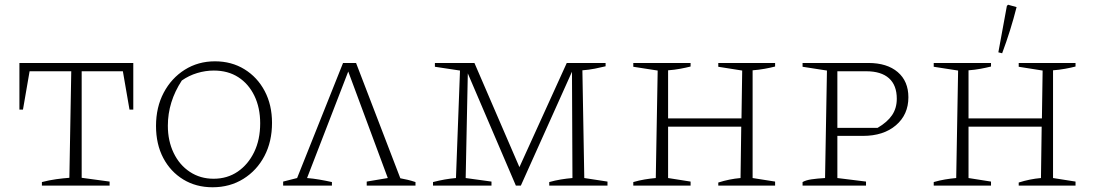

<svg xmlns="http://www.w3.org/2000/svg" viewBox="-20 -784 4622 811"><path d="M543 -518V-321H527L499 -483H325V-33L443 -17V0H157V-15Q188 -23 217 -27Q246 -31 273 -33L281 -483H105L77 -321H62V-518Z M878 7Q808 7 754 -26Q700 -59 669.5 -117Q639 -175 639 -252Q639 -331 671.5 -392.5Q704 -454 760.5 -489.5Q817 -525 888 -525Q958 -525 1012.5 -491.5Q1067 -458 1098 -399.5Q1129 -341 1129 -265Q1129 -186 1097 -125Q1065 -64 1008 -28.5Q951 7 878 7ZM882 -29Q940 -29 984 -59Q1028 -89 1053.5 -141.5Q1079 -194 1079 -263Q1079 -329 1054.5 -379.5Q1030 -430 986.5 -458Q943 -486 883 -486Q848 -486 813 -475.5Q778 -465 748 -444Q689 -354 689 -253Q689 -189 713.5 -138Q738 -87 782 -58Q826 -29 882 -29Z M1176 0V-17L1235 -32L1429 -518H1484L1671 -31Q1687 -28 1702 -24.5Q1717 -21 1735 -15V0H1529V-17L1618 -32L1451 -482L1277 -32Q1302 -30 1328.5 -25.5Q1355 -21 1382 -15V0Z M2448 -32 2546 -17V0H2300V-15Q2325 -22 2349.5 -26Q2374 -30 2398 -32L2396 -481L2180 0H2159L1956 -474L1947 -32L2056 -17V0H1809V-15Q1859 -28 1906 -32L1923 -486L1817 -502V-518H1984L2174 -78L2374 -518H2538V-504Q2518 -499 2492.5 -494Q2467 -489 2440 -487Z M2655 0V-15Q2679 -22 2703 -26Q2727 -30 2750 -32L2758 -486L2655 -502V-518H2897V-503Q2877 -498 2853 -493.5Q2829 -489 2802 -487V-284H3112L3115 -486L3014 -502V-518H3254V-503Q3235 -498 3210 -493.5Q3185 -489 3159 -487V-32L3254 -17V0H3014V-13Q3061 -28 3108 -32L3111 -249H2802V-32L2897 -17V0Z M3648 -518Q3727 -518 3772 -479.5Q3817 -441 3817 -373Q3817 -300 3764.5 -255Q3712 -210 3625 -210H3517V-32L3638 -17V0H3370V-15Q3384 -23 3407.5 -26.5Q3431 -30 3465 -32L3473 -486L3370 -502V-518ZM3639 -483H3517V-244H3687Q3728 -268 3748 -297.5Q3768 -327 3768 -367Q3768 -424 3735 -453.5Q3702 -483 3639 -483Z M3924 0V-15Q3948 -22 3972 -26Q3996 -30 4019 -32L4027 -486L3924 -502V-518H4166V-503Q4146 -498 4122 -493.5Q4098 -489 4071 -487V-284H4381L4384 -486L4283 -502V-518H4523V-503Q4504 -498 4479 -493.5Q4454 -489 4428 -487V-32L4523 -17V0H4283V-13Q4330 -28 4377 -32L4380 -249H4071V-32L4166 -17V0ZM4213 -559 4197 -563 4233 -759 4238 -764 4274 -754Q4249 -655 4213 -559Z"/></svg>

Font: Piazzolla SC ExtraLight
Style: Regular
Weight: 200
Designer: Juan Pablo del Peral
Foundry: Huerta Tipografica
Version: Version 1.330